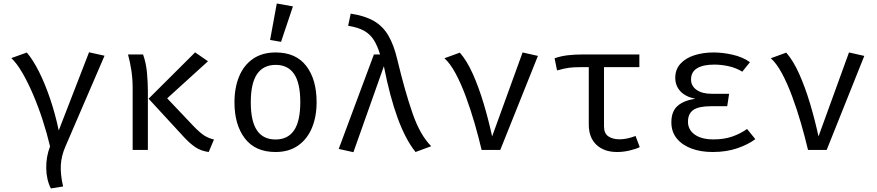

<svg xmlns="http://www.w3.org/2000/svg" viewBox="-20 -848 4963 1086"><path d="M483.6 -552.3 571.3 -532.8 349.2 -17.4Q327.2 33.3 324.1 85.4Q321 137.4 336.9 206.7L267.7 217.9Q242.6 168.7 241.5 103.6Q240.5 38.5 263.1 -20Q246.2 -91.8 221.8 -167.2Q197.4 -242.6 167.9 -311.8Q138.5 -381 106.9 -435.4Q75.4 -489.7 44.1 -519.5L131.8 -550.8Q166.7 -509.7 200.3 -443.1Q233.8 -376.4 262.8 -291.5Q291.8 -206.7 312.3 -110.3Z M1083.6 -551.8 1156.4 -501.5 925.6 -291.8 1076.4 -132.8Q1109.7 -98.5 1134.1 -82.3Q1158.5 -66.2 1190.3 -59L1160.5 11.8Q1115.9 5.6 1085.1 -15.4Q1054.4 -36.4 1023.6 -69.2L820.5 -289.7ZM789.2 -540Q806.7 -490.8 811.5 -434.9Q816.4 -379 816.4 -332.8V0H730.3V-349.2Q730.3 -402.1 723.3 -447.9Q716.4 -493.8 704.1 -540Z M1539.5 -551.3Q1653.8 -551.3 1712.3 -474.9Q1770.8 -398.5 1770.8 -270.3Q1770.8 -187.7 1744.1 -124.1Q1717.4 -60.5 1665.6 -24.4Q1613.8 11.8 1538.5 11.8Q1424.1 11.8 1365.1 -65.1Q1306.2 -142.1 1306.2 -269.2Q1306.2 -352.3 1332.8 -416.2Q1359.5 -480 1411.5 -515.6Q1463.6 -551.3 1539.5 -551.3ZM1539.5 -481Q1469.7 -481 1434.1 -429.2Q1398.5 -377.4 1398.5 -269.2Q1398.5 -162.1 1433.6 -110.5Q1468.7 -59 1538.5 -59Q1608.2 -59 1643.3 -110.8Q1678.5 -162.6 1678.5 -270.3Q1678.5 -377.9 1643.6 -429.5Q1608.7 -481 1539.5 -481ZM1545.6 -828.2 1636.9 -811.8 1569.7 -611.3 1507.7 -622.1Z M2094.9 -540H2129.7Q2115.4 -588.2 2094.9 -621Q2074.4 -653.8 2040 -673.6Q2005.6 -693.3 1949.2 -702.1L1963.6 -770.8Q2043.1 -759 2094.1 -729.7Q2145.1 -700.5 2176.4 -647.4Q2207.7 -594.4 2227.2 -511.3Q2270.8 -329.7 2313.6 -206.7Q2356.4 -83.6 2419 -21L2330.3 11.8Q2273.8 -59 2229.7 -179Q2185.6 -299 2151.3 -473.3L1979 12.8L1895.9 -5.6Z M2704.1 0Q2687.2 -72.3 2664.4 -151Q2641.5 -229.7 2614.4 -303.1Q2587.2 -376.4 2556.7 -433.1Q2526.2 -489.7 2493.8 -518.5L2581 -550.3Q2621 -504.6 2654.4 -430Q2687.7 -355.4 2715.1 -264.1Q2742.6 -172.8 2763.6 -76.4L2935.9 -551.3L3022.6 -531.8L2809.7 0Z M3596.4 -540V-468.2H3396.4V-133.3Q3396.4 -93.3 3421 -76.7Q3445.6 -60 3484.6 -60Q3506.2 -60 3529.7 -65.1Q3553.3 -70.3 3574.9 -79L3598.5 -15.9Q3580 -6.2 3543.3 2.8Q3506.7 11.8 3470.3 11.8Q3396.9 11.8 3353.6 -29Q3310.3 -69.7 3310.3 -143.1V-468.2H3264.1Q3226.7 -468.2 3200 -464.9Q3173.3 -461.5 3130.8 -449.7L3116.9 -518.5Q3152.3 -530.8 3191.3 -535.4Q3230.3 -540 3276.4 -540Z M4093.3 -247.2H4001Q3931.8 -247.2 3901.5 -225.9Q3871.3 -204.6 3871.3 -159.5Q3871.3 -114.4 3909.5 -86.9Q3947.7 -59.5 4015.9 -59.5Q4074.9 -59.5 4121.5 -75.6Q4168.2 -91.8 4205.6 -118.5L4252.3 -61Q4213.3 -31.3 4151.3 -9.7Q4089.2 11.8 4010.8 11.8Q3944.1 11.8 3891.5 -7.7Q3839 -27.2 3808.2 -64.6Q3777.4 -102.1 3777.4 -156.4Q3777.4 -217.9 3812.6 -249Q3847.7 -280 3912.8 -289.2Q3856.4 -301 3827.9 -332.3Q3799.5 -363.6 3799.5 -407.7Q3799.5 -455.4 3828.7 -487.4Q3857.9 -519.5 3907.4 -535.4Q3956.9 -551.3 4016.4 -551.3Q4067.7 -551.3 4124.1 -538.5Q4180.5 -525.6 4222.1 -496.4L4178.5 -442.6Q4143.6 -464.1 4102.1 -473.3Q4060.5 -482.6 4020 -482.6Q3957.9 -482.6 3923.3 -462.1Q3888.7 -441.5 3888.7 -398.5Q3888.7 -361.5 3920.3 -339.5Q3951.8 -317.4 4006.7 -317.4H4104.1Z M4550.3 0Q4533.3 -72.3 4510.5 -151Q4487.7 -229.7 4460.5 -303.1Q4433.3 -376.4 4402.8 -433.1Q4372.3 -489.7 4340 -518.5L4427.2 -550.3Q4467.2 -504.6 4500.5 -430Q4533.8 -355.4 4561.3 -264.1Q4588.7 -172.8 4609.7 -76.4L4782.1 -551.3L4868.7 -531.8L4655.9 0Z"/></svg>

Font: FiraCode Nerd Font
Style: Regular
Weight: 400
Designer: Carrois Corporate, Edenspiekermann AG, Nikita Prokopov
Foundry: Carrois Corporate, Edenspiekermann AG, Nikita Prokopov
Version: Version 6.002;Nerd Fonts 3.4.0